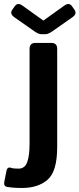

<svg xmlns="http://www.w3.org/2000/svg" viewBox="-75 -725 393 950"><path d="M-3.9 -639.6Q-28.3 -656.7 -14.2 -676.8L-2 -694.3Q12.7 -714.4 36.1 -697.3L139.2 -623.5H140.1L243.2 -697.3Q267.1 -714.4 281.2 -694.3L293.5 -676.8Q307.6 -656.7 283.2 -639.6L182.1 -568.8Q163.1 -555.7 148.9 -555.7H130.4Q116.2 -555.7 97.2 -568.8ZM-39.6 199.7Q-58.1 196.3 -53.7 174.3L-43 120.6Q-38.6 98.1 -18.1 106Q-9.3 109.4 17.1 109.4Q47.9 109.4 59.6 77.1Q71.3 44.9 71.3 -12.7V-483.4Q71.3 -512.7 100.6 -512.7H178.7Q208 -512.7 208 -483.4V2Q208 123 160.6 164.1Q113.3 205.1 34.2 205.1Q-9.8 205.1 -39.6 199.7Z"/></svg>

Font: Istok
Style: Bold
Weight: 700
Designer: Andrey V. Panov
Foundry: Andrey V. Panov
Version: Version 1.0.1